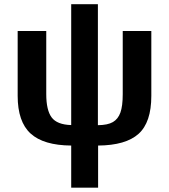

<svg xmlns="http://www.w3.org/2000/svg" viewBox="-20 -674 793 902"><path d="M439.9 -85.9Q486.3 -86.4 510.5 -100.6Q534.7 -114.7 545.7 -145.3Q556.6 -175.8 556.6 -231.4V-528.3H690.9V-223.6Q690.9 -99.1 630.9 -45.2Q570.8 8.8 440.9 9.8V207.5H314.5V9.8Q184.6 8.8 123.8 -46.6Q63 -102.1 63 -223.6V-528.3H197.3V-231.9Q197.3 -156.2 222.7 -122.3Q248 -88.4 314.5 -86.4V-654.3H439.9Z"/></svg>

Font: Liberation Sans
Style: Bold
Weight: 700
Designer: Steve Matteson
Foundry: Ascender Corporation
Version: Version 2.1.5